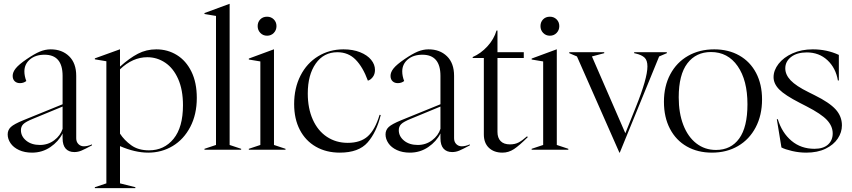

<svg xmlns="http://www.w3.org/2000/svg" viewBox="-20 -780 4435 1000"><path d="M20 -80Q20 -103 36.5 -118.5Q53 -134 102 -154L306 -237V-385Q306 -495 212 -495Q165 -495 136 -470.5Q107 -446 107 -408Q107 -384 117 -358Q103 -347 84 -347Q67 -347 56.5 -357Q46 -367 46 -385Q46 -404 62 -424Q78 -444 119 -472Q160 -500 188 -511.5Q216 -523 244 -523Q303 -523 340 -487Q377 -451 377 -385V-60Q377 -41 388.5 -29.5Q400 -18 417 -18Q436 -18 459 -28V-23Q422 -3 404 4.5Q386 12 367 12Q338 12 322 -6Q306 -24 306 -60V-85Q285 -43 242.5 -14Q200 15 147 15Q108 15 79 1.5Q50 -12 35 -34Q20 -56 20 -80ZM188 -25Q230 -25 262.5 -49.5Q295 -74 306 -109V-225L151 -161Q114 -146 101.5 -133.5Q89 -121 89 -102Q89 -70 116.5 -47.5Q144 -25 188 -25Z M474 195 534 175V-461L474 -471V-476L604 -523H605V-433Q654 -477 698 -500Q742 -523 794 -523Q853 -523 901 -493.5Q949 -464 977 -407Q1005 -350 1005 -270Q1005 -184 971 -119Q937 -54 879.5 -19.5Q822 15 752 15Q683 15 605 -19V175L685 195V200H474ZM756 3Q835 3 884 -57Q933 -117 933 -232Q933 -312 908 -368.5Q883 -425 840.5 -453.5Q798 -482 747 -482Q671 -482 605 -419V-84Q627 -50 663.5 -23.5Q700 3 756 3Z M1045 -5 1105 -25V-697L1045 -707V-712L1175 -760H1176V-25L1236 -5V0H1045Z M1276 -5 1336 -25V-460L1276 -470V-475L1406 -523H1407V-25L1467 -5V0H1276ZM1322 -644Q1322 -665 1335.5 -679Q1349 -693 1371 -693Q1392 -693 1406 -679Q1420 -665 1420 -644Q1420 -623 1406 -608.5Q1392 -594 1371 -594Q1350 -594 1336 -608.5Q1322 -623 1322 -644Z M1512 -238Q1512 -321 1545 -386Q1578 -451 1637 -487Q1696 -523 1769 -523Q1818 -523 1855.5 -508Q1893 -493 1913 -468.5Q1933 -444 1933 -416Q1933 -393 1921 -378Q1909 -363 1896 -360Q1870 -431 1832 -469.5Q1794 -508 1737 -508Q1666 -508 1624.5 -449Q1583 -390 1583 -293Q1583 -216 1609 -157.5Q1635 -99 1682.5 -67.5Q1730 -36 1791 -36Q1858 -36 1896 -70.5Q1934 -105 1957 -182L1963 -181Q1941 -91 1894.5 -38Q1848 15 1750 15Q1679 15 1625 -16Q1571 -47 1541.5 -104Q1512 -161 1512 -238Z M1988 -80Q1988 -103 2004.5 -118.5Q2021 -134 2070 -154L2274 -237V-385Q2274 -495 2180 -495Q2133 -495 2104 -470.5Q2075 -446 2075 -408Q2075 -384 2085 -358Q2071 -347 2052 -347Q2035 -347 2024.5 -357Q2014 -367 2014 -385Q2014 -404 2030 -424Q2046 -444 2087 -472Q2128 -500 2156 -511.5Q2184 -523 2212 -523Q2271 -523 2308 -487Q2345 -451 2345 -385V-60Q2345 -41 2356.5 -29.5Q2368 -18 2385 -18Q2404 -18 2427 -28V-23Q2390 -3 2372 4.5Q2354 12 2335 12Q2306 12 2290 -6Q2274 -24 2274 -60V-85Q2253 -43 2210.5 -14Q2168 15 2115 15Q2076 15 2047 1.5Q2018 -12 2003 -34Q1988 -56 1988 -80ZM2156 -25Q2198 -25 2230.5 -49.5Q2263 -74 2274 -109V-225L2119 -161Q2082 -146 2069.5 -133.5Q2057 -121 2057 -102Q2057 -70 2084.5 -47.5Q2112 -25 2156 -25Z M2500 -80V-478H2442V-483Q2484 -501 2518.5 -538.5Q2553 -576 2566 -621H2571V-508H2708V-478H2571V-93Q2571 -62 2587.5 -45Q2604 -28 2636 -28Q2662 -28 2681 -38Q2700 -48 2725 -70L2729 -66Q2685 -22 2657 -3.5Q2629 15 2597 15Q2553 15 2526.5 -10Q2500 -35 2500 -80Z M2749 -5 2809 -25V-460L2749 -470V-475L2879 -523H2880V-25L2940 -5V0H2749ZM2795 -644Q2795 -665 2808.5 -679Q2822 -693 2844 -693Q2865 -693 2879 -679Q2893 -665 2893 -644Q2893 -623 2879 -608.5Q2865 -594 2844 -594Q2823 -594 2809 -608.5Q2795 -623 2795 -644Z M2985 -486 2945 -503V-508H3127V-503L3063 -486L3237 -86L3292 -223Q3352 -372 3352 -434Q3352 -466 3337 -480Q3322 -494 3292 -501L3283 -503V-508H3453V-503L3413 -486L3208 15H3206Z M3438 -250Q3438 -331 3471 -393Q3504 -455 3563.5 -489Q3623 -523 3700 -523Q3774 -523 3830.5 -491Q3887 -459 3918 -400Q3949 -341 3949 -262Q3949 -180 3916 -117Q3883 -54 3824 -19.5Q3765 15 3688 15Q3614 15 3557.5 -17Q3501 -49 3469.5 -109Q3438 -169 3438 -250ZM3709 1Q3787 1 3830 -58.5Q3873 -118 3873 -237Q3873 -362 3822 -435.5Q3771 -509 3683 -509Q3605 -509 3560 -450Q3515 -391 3515 -273Q3515 -191 3539 -129Q3563 -67 3607 -33Q3651 1 3709 1Z M4050 -12 4026 -159H4031Q4053 -88 4102.5 -46.5Q4152 -5 4222 -5Q4268 -5 4292.5 -27Q4317 -49 4317 -85Q4317 -123 4287 -155Q4257 -187 4181 -226L4146 -244Q4068 -284 4038.5 -314Q4009 -344 4009 -378Q4009 -414 4035 -447.5Q4061 -481 4107.5 -502Q4154 -523 4213 -523Q4287 -523 4349 -494V-361H4344Q4333 -426 4289.5 -466.5Q4246 -507 4182 -507Q4131 -507 4100.5 -483.5Q4070 -460 4070 -424Q4070 -391 4098 -361.5Q4126 -332 4191 -300L4223 -284Q4300 -246 4332.5 -210Q4365 -174 4365 -127Q4365 -91 4343.5 -58.5Q4322 -26 4280 -5.5Q4238 15 4179 15Q4142 15 4105.5 6.5Q4069 -2 4050 -12Z"/></svg>

Font: Nyght Serif Light
Style: Regular
Weight: 300
Designer: Maksym Kobuzan
Version: Version 0.410